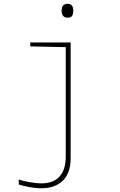

<svg xmlns="http://www.w3.org/2000/svg" viewBox="-20 -754 640 1022"><path d="M308 -697Q308 -734 340 -734Q370 -734 370 -697Q370 -680 364 -670Q358 -660 340 -660Q308 -660 308 -697ZM80 228V201Q96 208 134 215Q172 222 201 222Q265 222 297.5 185Q330 148 330 81V-503L141 -507V-528H356V88Q356 167 314.5 207.5Q273 248 201 248Q168 248 132.5 241Q97 234 80 228Z"/></svg>

Font: Noto Sans Mono UI Thin
Style: Regular
Weight: 250
Monospace: yes
Designer: Monotype Design team
Foundry: Monotype Imaging Inc.
Version: Version 1.000